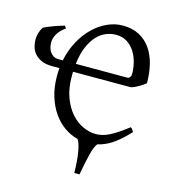

<svg xmlns="http://www.w3.org/2000/svg" viewBox="-119 -727 907 1010"><g transform="rotate(15 335.0 -222.5)"><path d="M234.9 -327.1Q234.4 -320.8 234.4 -314.5V-302.2Q234.4 -237.3 252.4 -188.5Q270.5 -139.6 299.3 -106.9Q328.1 -74.2 363.5 -57.9Q398.9 -41.5 434.1 -41.5Q452.1 -41.5 470 -45.9Q487.8 -50.3 507.8 -60.3Q527.8 -70.3 551.3 -85.9Q574.7 -101.6 604 -124Q606.4 -123 609.1 -119.9Q611.8 -116.7 614.3 -113.3Q616.7 -109.9 618.7 -106.7Q620.6 -103.5 621.6 -102.1Q597.2 -76.2 575.7 -57.1Q554.2 -38.1 534.2 -24.9Q514.2 -11.7 495.1 -3.7Q476.1 4.4 456.5 8.8Q442.4 25.4 431.2 70.3Q419.9 115.2 407.2 185.5H378.9Q377.9 118.2 369.9 71.8Q361.8 25.4 349.1 8.3Q310.5 -1.5 276.1 -25.4Q241.7 -49.3 215.6 -86.7Q189.5 -124 174.1 -173.6Q158.7 -223.1 158.7 -284.2Q158.7 -295.4 159.2 -305.9Q159.7 -316.4 160.6 -327.1H122.1Q85.4 -327.1 62 -337.9Q38.6 -348.6 24.7 -365Q10.7 -381.3 5.4 -401.4Q0 -421.4 0 -439.9Q0 -476.6 20.5 -509.8Q28.3 -514.2 43.9 -520.5Q59.6 -526.9 76.4 -533Q93.3 -539.1 108.6 -543.9Q124 -548.8 130.9 -550.3Q132.8 -547.9 135 -544.2Q137.2 -540.5 139.6 -536.6Q112.3 -519 97.9 -494.9Q83.5 -470.7 83.5 -445.8Q83.5 -435.5 86.2 -422.4Q88.9 -409.2 95.9 -397.9Q103 -386.7 114.7 -378.9Q126.5 -371.1 144.5 -371.1H167Q179.2 -429.7 205.3 -477.5Q231.4 -525.4 266.6 -559.3Q301.8 -593.3 342.8 -611.6Q383.8 -629.9 425.8 -629.9Q478.5 -629.9 516.4 -609.4Q554.2 -588.9 578.6 -553.5Q603 -518.1 614.5 -470.7Q626 -423.3 626 -370.1Q622.1 -365.7 611.3 -358.4Q600.6 -351.1 588.1 -344Q575.7 -336.9 564.2 -332Q552.7 -327.1 547.4 -327.1ZM403.8 -573.7Q377 -573.7 350.3 -563.2Q323.7 -552.7 301 -528.8Q278.3 -504.9 261.5 -466.1Q244.6 -427.2 237.8 -371.1H518.6Q526.9 -371.1 532.5 -378.4Q538.1 -385.7 538.1 -396Q538.1 -426.3 530.3 -457.8Q522.5 -489.3 506.1 -515.1Q489.7 -541 464.4 -557.4Q439 -573.7 403.8 -573.7Z"/></g></svg>

Font: Gentium Unicode
Style: Regular
Weight: 400
Version: Version 1.009